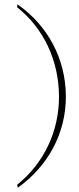

<svg xmlns="http://www.w3.org/2000/svg" viewBox="-20 -778 367 895"><path d="M60 83 63 97C202 -2 288 -155 287 -330C286 -505 202 -660 61 -758L60 -744C184 -646 254 -495 255 -330C256 -166 184 -16 60 83Z"/></svg>

Font: Sprat Condensed Thin
Style: Regular
Weight: 100
Width: 3
Designer: Ethan Nakache
Foundry: Collletttivo
Version: Version 2.000;Glyphs 3.2 (3217)